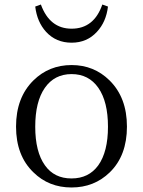

<svg xmlns="http://www.w3.org/2000/svg" viewBox="-20 -816 634 850"><path d="M128 -53Q51 -127 51 -255.5Q51 -384 128 -460Q197 -528 297 -528Q396 -528 465 -460Q542 -384 542 -255.5Q542 -127 466 -53Q397 14 296.5 14Q196 14 128 -53ZM179 -84Q220 -26 296.5 -26Q373 -26 415 -84Q458 -144 458 -255Q458 -366 415.5 -427Q373 -488 297 -488Q221 -488 178.5 -427Q136 -366 136 -255Q136 -144 179 -84ZM297 -627Q228 -627 184 -675Q144 -719 136 -787L161 -796Q200 -689 297 -689Q396 -689 433 -796L458 -787Q450 -719 409 -675Q365 -627 297 -627Z"/></svg>

Font: Cactus Classical Serif
Style: Regular
Weight: 400
Designer: Henry Chan (via Glyphwiki)、田海東、宇文滿月
Foundry: Moonlit Owen
Version: Version 1.000